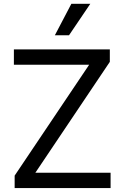

<svg xmlns="http://www.w3.org/2000/svg" viewBox="-20 -959 635 979"><path d="M54.7 -63.5 434.6 -628.9H50.8V-707H540V-643.6L160.2 -78.1H543.9V0H54.7ZM343.8 -939.5H440.4L332 -779.3H259.8Z"/></svg>

Font: Pretendard JP Variable
Style: Regular
Weight: 400
Designer: Base glyphs from Inter by Rasmus Andersson; Hangul glyphs from Noto Sans CJK(Source Han Sans) by Jang Soo-young and Kang
Foundry: Kil Hyung-jin
Version: Version 1.307;Glyphs 3.2 (3192)